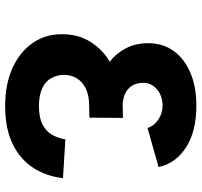

<svg xmlns="http://www.w3.org/2000/svg" viewBox="-38 -714 764 727"><g transform="rotate(90 343.5 -350.0)"><path d="M380 12Q300 12 239 -15Q178 -42 143.5 -90.5Q109 -139 109 -203Q109 -265 138 -311Q167 -357 213 -384Q183 -407 163 -444Q143 -481 143 -530Q143 -585 172 -625.5Q201 -666 254 -689Q307 -712 379 -712Q477 -712 537.5 -673Q598 -634 612 -569L464 -527Q457 -551 433 -567.5Q409 -584 378 -584Q354 -584 334.5 -574Q315 -564 304 -547.5Q293 -531 293 -512Q293 -485 304.5 -467.5Q316 -450 336 -441.5Q356 -433 380 -433Q391 -433 403 -433.5Q415 -434 426 -434L425 -307Q414 -307 402 -306.5Q390 -306 379 -306Q339 -306 313 -292.5Q287 -279 275 -257.5Q263 -236 263 -212Q263 -185 275 -163Q287 -141 313.5 -128.5Q340 -116 381 -116Q425 -116 451 -129.5Q477 -143 490 -166Q503 -189 507 -216L654 -207Q647 -144 615 -94.5Q583 -45 525 -16.5Q467 12 380 12Z"/></g></svg>

Font: Inclusive Sans
Style: Bold
Weight: 700
Designer: Olivia King
Foundry: Olivia King
Version: Version 2.004